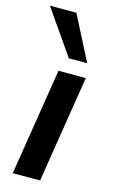

<svg xmlns="http://www.w3.org/2000/svg" viewBox="-125 -803 498 848"><g transform="rotate(15 124.0 -378.5)"><path d="M26 0 104 -489H229L151 0ZM134 -554 -7 -757H114L218 -554Z"/></g></svg>

Font: Nunito Sans
Style: Bold Italic
Weight: 700
Italic angle: -9°
Designer: Vernon Adams
Foundry: Vernon Adams
Version: Version 3.006; ttfautohint (v1.8.3)